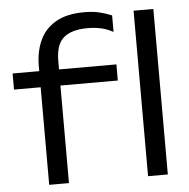

<svg xmlns="http://www.w3.org/2000/svg" viewBox="-54 -837 875 890"><g transform="rotate(-5 383.0 -391.5)"><path d="M379 -708Q305 -708 268 -676.5Q231 -645 231 -568V0H139V-553Q139 -619 162.5 -671Q186 -723 237 -753Q288 -783 371 -783Q411 -783 441.5 -775.5Q472 -768 498 -757V-680Q471 -695 442.5 -701.5Q414 -708 379 -708ZM15 -454V-529H498V-454ZM599 -770H691V0H599Z"/></g></svg>

Font: Unbounded Light
Style: Regular
Weight: 300
Designer: Luke Prowse, Jean-Baptiste Morizot, Fátima Lázaro, Florian Runge
Foundry: NaN
Version: Version 1.700